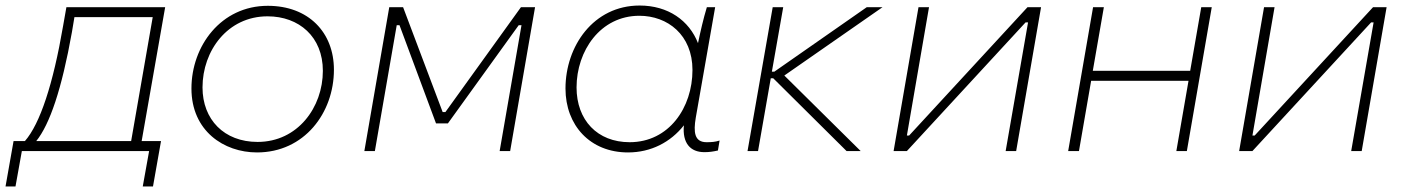

<svg xmlns="http://www.w3.org/2000/svg" viewBox="-66 -546 5081 694"><path d="M-46 128H-10L13 0H473L450 128H487L516 -36H446L531 -520H174L162 -452C126 -242 79 -99 24 -36H-17ZM65 -36C114 -97 157 -223 194 -430L203 -484H486L408 -36Z M863 5C1034 5 1141 -138 1141 -294C1141 -429 1049 -525 902 -525C733 -525 626 -380 626 -226C626 -73 743 5 863 5ZM865 -33C744 -33 666 -114 666 -230C666 -363 757 -487 901 -487C1015 -487 1101 -413 1101 -290C1101 -158 1010 -33 865 -33Z M1251 0H1289L1368 -455H1378L1510 -100H1553L1809 -455H1819L1740 0H1778L1868 -520H1817L1544 -141H1534L1391 -520H1341Z M2480 4C2498 4 2511 2 2529 -2L2535 -38C2519 -33 2506 -32 2488 -32C2444 -32 2440 -68 2449 -121L2519 -520H2489C2476 -477 2466 -433 2457 -390C2425 -472 2349 -526 2246 -526C2079 -526 1978 -379 1978 -226C1978 -93 2067 5 2204 5C2287 5 2358 -32 2406 -93C2400 -29 2429 4 2480 4ZM2245 -489C2347 -489 2437 -420 2437 -293C2437 -157 2352 -32 2210 -32C2093 -32 2018 -112 2018 -230C2018 -362 2104 -489 2245 -489Z M2636 0H2674L2720 -263H2729L2994 0H3045L2769 -273L3124 -520H3067L2733 -287H2724L2765 -520H2727Z M3164 0H3212L3641 -465H3650L3569 0H3607L3697 -520H3648L3220 -56H3212L3292 -520H3254Z M4276 -520 4236 -290H3884L3924 -520H3885L3795 0H3834L3878 -254H4230L4186 0H4224L4314 -520Z M4413 0H4461L4890 -465H4899L4818 0H4856L4946 -520H4897L4469 -56H4461L4541 -520H4503Z"/></svg>

Font: Fixel Display ExtraLight
Style: Italic
Weight: 200
Italic angle: -10°
Designer: AlfaBravo + MacPaw
Foundry: Kyrylo Tkachov, Marchela Mozhyna, Serhii Makarenko, Maria Weinstein, Zakhar Kryvoshyya
Version: Version 1.210;Glyphs 3.2 (3217)